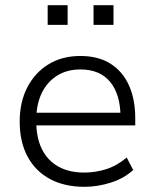

<svg xmlns="http://www.w3.org/2000/svg" viewBox="-20 -713 595 741"><path d="M306 8Q229 8 173 -22Q117 -52 86.5 -108.5Q56 -165 56 -244Q56 -319 85.5 -376Q115 -433 167.5 -465Q220 -497 290 -497Q359 -497 406 -467.5Q453 -438 477.5 -384Q502 -330 502 -255V-229H103V-278H464L445 -262Q445 -348 405.5 -396.5Q366 -445 290 -445Q238 -445 199.5 -420.5Q161 -396 140.5 -352.5Q120 -309 120 -251V-244Q120 -181 142 -137Q164 -93 205.5 -70Q247 -47 305 -47Q348 -47 389.5 -60Q431 -73 469 -105L494 -57Q460 -25 408.5 -8.5Q357 8 306 8ZM341 -617V-693H418V-617ZM164 -617V-693H241V-617Z"/></svg>

Font: Nunito Sans 10pt Light
Style: Regular
Weight: 300
Designer: Vernon Adams
Foundry: Vernon Adams
Version: Version 3.101;gftools[0.9.27]